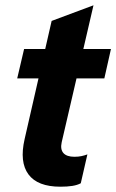

<svg xmlns="http://www.w3.org/2000/svg" viewBox="-20 -695 439 725"><path d="M208 10Q122 10 87.5 -36.5Q53 -83 73 -170L175 -616L333 -675L213 -158Q207 -131 219.5 -117Q232 -103 261 -103Q276 -103 287.5 -105.5Q299 -108 310 -112L285 -3Q272 4 253 7Q234 10 208 10ZM45 -399 71 -510H399L374 -399Z"/></svg>

Font: Instrument Sans SemiCondensed
Style: Bold Italic
Weight: 700
Width: 4
Italic angle: -13°
Designer: Rodrigo Fuenzalida
Foundry: fragTYPE
Version: Version 1.000;gftools[0.9.28]